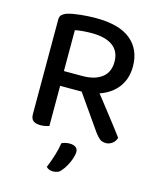

<svg xmlns="http://www.w3.org/2000/svg" viewBox="-124 -707 841 1020"><g transform="rotate(15 296.5 -197.0)"><path d="M184 -304H286Q353 -304 392 -333.5Q431 -363 431 -421Q431 -478 391 -507.5Q351 -537 275 -537Q251 -537 227 -535Q203 -533 184 -529ZM289 -223H84V-561Q84 -578 93.5 -587Q103 -596 119 -602Q149 -611 192 -615.5Q235 -620 277 -620Q405 -620 468.5 -567.5Q532 -515 532 -422Q532 -362 503.5 -317.5Q475 -273 421 -248Q367 -223 289 -223ZM283 -252 363 -282Q390 -248 418.5 -212Q447 -176 473.5 -141.5Q500 -107 521 -80Q542 -53 554 -36Q549 -16 532.5 -4Q516 8 499 8Q476 8 463 -3Q450 -14 436 -33ZM84 -254H185V-2Q178 0 165.5 3Q153 6 138 6Q110 6 97 -5Q84 -16 84 -41ZM311 205Q302 217 290.5 221.5Q279 226 265 226Q241 226 228 211Q243 175 254.5 137.5Q266 100 270 70Q280 65 291 62.5Q302 60 315 60Q334 60 346.5 68.5Q359 77 359 94Q359 110 351.5 132Q344 154 333 173.5Q322 193 311 205Z"/></g></svg>

Font: Baloo Tamma 2 Medium
Style: Regular
Weight: 500
Designer: Divya Kowshik, Shuchita Grover and Ek Type
Foundry: Ek Type
Version: Version 1.700